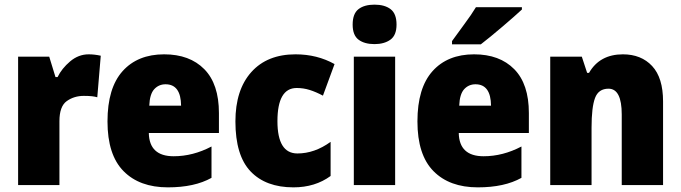

<svg xmlns="http://www.w3.org/2000/svg" viewBox="-20 -797 2934 827"><path d="M228 -465H219L192 -553H58V0H236V-275Q236 -339 267.5 -361.5Q299 -384 341 -384Q362 -384 375.5 -382.5Q389 -381 399 -378L414 -557Q387 -563 362 -563Q318 -563 282 -532.5Q246 -502 228 -465Z M443 -274Q443 -130 512 -60Q581 10 703 10Q818 10 891 -31V-166Q811 -124 728 -124Q623 -124 621 -224H923V-310Q923 -435 860 -499Q797 -563 687 -563Q573 -563 508 -490.5Q443 -418 443 -274ZM760 -342H623Q625 -392 644.5 -413Q664 -434 693 -434Q759 -434 760 -342Z M1404 -39V-186Q1335 -136 1261 -136Q1175 -136 1175 -275Q1175 -418 1258 -418Q1287 -418 1314 -409.5Q1341 -401 1371 -385L1421 -521Q1346 -563 1253 -563Q1131 -563 1062.5 -486.5Q994 -410 994 -274Q994 -127 1059.5 -58.5Q1125 10 1244 10Q1337 10 1404 -39Z M1499 -691Q1499 -645 1524.5 -626Q1550 -607 1593 -607Q1635 -607 1661.5 -626Q1688 -645 1688 -691Q1688 -738 1662.5 -757.5Q1637 -777 1593 -777Q1549 -777 1524 -757.5Q1499 -738 1499 -691ZM1504 -553V0H1682V-553Z M2030 -766Q2010 -733 1980.5 -693.5Q1951 -654 1927 -620V-606H2051Q2090 -636 2144.5 -682.5Q2199 -729 2228 -756V-766ZM1778 -274Q1778 -130 1847 -60Q1916 10 2038 10Q2153 10 2226 -31V-166Q2146 -124 2063 -124Q1958 -124 1956 -224H2258V-310Q2258 -435 2195 -499Q2132 -563 2022 -563Q1908 -563 1843 -490.5Q1778 -418 1778 -274ZM2095 -342H1958Q1960 -392 1979.5 -413Q1999 -434 2028 -434Q2094 -434 2095 -342Z M2517 -483H2509L2486 -553H2350V0H2528V-247Q2528 -335 2543 -375Q2558 -415 2601 -415Q2658 -415 2658 -304V0H2836V-360Q2836 -462 2789 -512.5Q2742 -563 2663 -563Q2563 -563 2517 -483Z"/></svg>

Font: Noto Sans UI SemiCondensed Black
Style: Regular
Weight: 900
Width: 4
Designer: Monotype Design Team
Foundry: Monotype Imaging Inc.
Version: 1.001